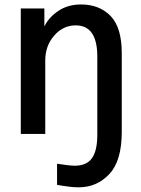

<svg xmlns="http://www.w3.org/2000/svg" viewBox="-20 -588 618 843"><path d="M71.3 0V-550.8H174.8V-473.6H175.8Q193.4 -510.7 235.4 -539.6Q277.3 -568.4 335.9 -568.4Q416 -568.4 465.3 -518.1Q514.6 -467.8 514.6 -354.5V-8.8Q514.6 118.2 460 176.3Q405.3 234.4 326.2 234.4Q306.6 234.4 289.1 232.4Q271.5 230.5 253.4 227.5Q235.4 224.6 230.5 223.6V130.9Q286.1 139.6 308.6 139.6Q360.4 139.6 383.8 106.4Q407.2 73.2 407.2 4.9V-339.8Q407.2 -476.6 312.5 -476.6Q256.8 -476.6 217.8 -431.6Q178.7 -386.7 178.7 -322.3V0Z"/></svg>

Font: Gothic A1 SemiBold
Style: Regular
Weight: 600
Version: Version 2.50